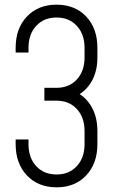

<svg xmlns="http://www.w3.org/2000/svg" viewBox="-20 -786 507 822"><path d="M222 16Q143.5 16 95.2 -35Q47 -86 47 -169V-189H102V-169Q102 -110.5 135 -74.8Q168 -39 222 -39Q276 -39 309 -74.8Q342 -110.5 342 -169V-225Q342 -283.5 309 -319.2Q276 -355 222 -355H170V-410H222Q276 -410 309 -445.8Q342 -481.5 342 -540V-581Q342 -639.5 309 -675.2Q276 -711 222 -711Q168 -711 135 -675.2Q102 -639.5 102 -581V-561H47V-581Q47 -664.5 95.2 -715.2Q143.5 -766 222 -766Q301 -766 349 -715.2Q397 -664.5 397 -581V-540Q397 -482.5 373.5 -439.8Q350 -397 307 -375L308 -391Q350 -368.5 373.5 -325.8Q397 -283 397 -225V-169Q397 -86 349 -35Q301 16 222 16Z"/></svg>

Font: Mohave Light Light
Style: Regular
Weight: 300
Version: Version 2.003